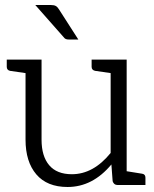

<svg xmlns="http://www.w3.org/2000/svg" viewBox="-20 -739 617 767"><path d="M548 -45Q561 -43 561 -29V0H449Q435 0 430 -15L425 -82Q350 8 250 8Q168 8 125 -42.5Q82 -93 82 -181V-447L20 -456Q7 -459 7 -472V-501H146V-181Q146 -115 176.5 -79Q207 -43 267 -43Q353 -43 422 -128V-447L360 -456Q346 -459 346 -472V-501H486V-55ZM121 -719H183Q196 -719 203 -715Q210 -711 216 -701L293 -581H257Q248 -581 243 -583Q238 -585 233 -592Z"/></svg>

Font: Aleo Light
Style: Regular
Weight: 300
Designer: Alessio Laiso
Foundry: Alessio Laiso
Version: Version 2.000